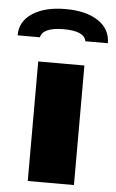

<svg xmlns="http://www.w3.org/2000/svg" viewBox="-100 -779 492 816"><g transform="rotate(5 145.5 -371.0)"><path d="M247 -510V0H50V-510ZM338 -613H242Q235 -656 146 -656Q58 -656 48 -613H-47Q-47 -673 6 -707.5Q59 -742 147 -742Q235 -742 286.5 -707.5Q338 -673 338 -613Z"/></g></svg>

Font: Chivo Black
Style: Regular
Weight: 900
Designer: Hector Gatti
Foundry: Omnibus-Type
Version: Version 1.007